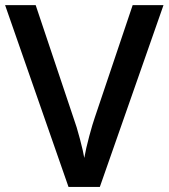

<svg xmlns="http://www.w3.org/2000/svg" viewBox="-20 -734 662 754"><path d="M501 -713.9H622.1L372.1 0H249L0 -713.9H120.1L269 -270Q280.8 -238.3 293.9 -188.2Q307.1 -138.2 311 -113.8Q317.4 -150.9 330.6 -199.7Q343.8 -248.5 352.1 -272Z"/></svg>

Font: f2_52653          
Style: Regular
Weight: 600
Foundry: Ascender Corporation
Version: Version 1.10